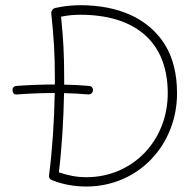

<svg xmlns="http://www.w3.org/2000/svg" viewBox="-20 -695 695 726"><path d="M27.3 -353C28.8 -341.8 34.2 -336.9 44.4 -337.9C95.7 -341.8 143.6 -343.3 187 -343.3C185.1 -237.8 177.7 -126 165.5 -32.7C164.1 -23.4 168 -17.1 176.8 -13.7C217.3 2.4 260.7 10.3 306.2 10.3C502 10.3 649.4 -145.5 649.4 -342.3C649.4 -416 633.8 -478 603 -527.3C540.5 -626 427.7 -675.3 283.7 -675.3C252 -675.3 219.7 -671.9 187.5 -664.6C180.2 -662.6 173.3 -654.3 173.8 -645C183.6 -549.8 187.5 -494.1 187.5 -396V-375.5C142.6 -375.5 94.7 -374 42.5 -370.1C31.7 -369.1 26.9 -363.3 27.3 -353ZM210.9 -631.8C235.8 -637.2 259.8 -639.2 283.7 -639.2C485.8 -639.2 614.3 -541.5 614.3 -342.3C614.3 -163.6 481.9 -24.9 306.2 -24.9C271 -24.9 235.4 -31.7 202.6 -43.5C213.9 -135.7 220.2 -241.7 222.2 -342.8C255.4 -342.3 286.1 -340.3 314 -337.9C323.2 -337.4 331.1 -344.7 331.5 -353C333 -361.3 326.2 -369.6 316.9 -370.1C287.6 -372.6 256.3 -374.5 222.7 -375V-396C222.7 -488.3 219.7 -545.9 210.9 -631.8Z"/></svg>

Font: Mikhak ExtraLight
Style: Regular
Weight: 200
Designer: Amin Abedi
Version: Version 3.2